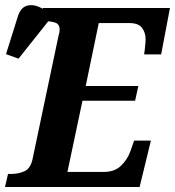

<svg xmlns="http://www.w3.org/2000/svg" viewBox="-42 -746 698 766"><path d="M-22 0 -10 -52H2Q32 -52 56 -63Q80 -74 88 -112L191 -601Q196 -617 196 -628Q196 -650 177.5 -656Q159 -662 130 -662H118L129 -714H636L601 -529H533Q534 -534 535.5 -547Q537 -560 538 -573Q539 -586 539 -589Q539 -616 524.5 -635Q510 -654 474 -654H352L300 -403H510L497 -344H287L227 -60H371Q415 -60 440.5 -84.5Q466 -109 478 -142L493 -185H560L515 0ZM32 -512 -18 -530 30 -683Q41 -715 63.5 -722.5Q86 -730 112.5 -719Q139 -708 161 -685L160 -673Z"/></svg>

Font: Noto Serif SemiCondensed
Style: Bold Italic
Weight: 700
Width: 4
Italic angle: -12°
Designer: Monotype Design Team
Foundry: Monotype Imaging Inc.
Version: Version 2.014